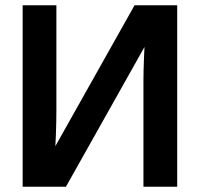

<svg xmlns="http://www.w3.org/2000/svg" viewBox="-20 -708 759 728"><path d="M230 0H65.9V-688H193.8V-288.1Q193.8 -246.6 191.9 -196.8L189.9 -153.8L490.2 -688H651.9V0H523.9V-405.8Q523.9 -437 525.9 -486.8L527.8 -529.8Z"/></svg>

Font: Libra Sans Modern
Style: Bold
Weight: 700
Foundry: Stefan Peev, Context Ltd
Version: Version 1.000